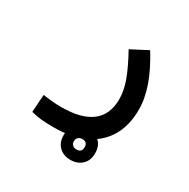

<svg xmlns="http://www.w3.org/2000/svg" viewBox="-144 -434 874 888"><g transform="rotate(30 293.0 10.0)"><path d="M201.2 230Q162.1 230 135 227.3Q107.9 224.6 80.6 217.3L86.9 123.5Q114.7 127 136 129.2Q157.2 131.3 186.5 131.3Q291.5 131.3 345.7 90.1Q399.9 48.8 399.9 -34.7Q399.9 -79.6 381.1 -131.1Q362.3 -182.6 321.8 -256.3L410.2 -302.2Q456.5 -227.1 479.5 -161.9Q502.4 -96.7 502.4 -38.1Q502.4 47.9 466.8 107.7Q431.2 167.5 363.8 198.7Q296.4 230 201.2 230ZM343.8 321.8Q306.6 321.8 283.2 299.3Q259.8 276.9 259.8 238.3Q259.8 200.2 283.9 177.5Q308.1 154.8 343.8 154.8Q379.9 154.8 404.1 176.5Q428.2 198.2 428.2 238.3Q428.2 277.8 404.1 299.8Q379.9 321.8 343.8 321.8ZM343.8 266.1Q372.1 266.1 372.1 238.3Q372.1 210.4 344.2 210.4Q331.5 210.4 323.2 218Q314.9 225.6 314.9 238.3Q314.9 252 323.5 259Q332 266.1 343.8 266.1Z"/></g></svg>

Font: Cascadia Mono
Style: Regular
Weight: 400
Monospace: yes
Designer: Aaron Bell
Foundry: Saja Typeworks
Version: Version 2404.023